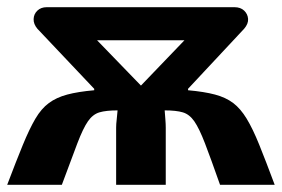

<svg xmlns="http://www.w3.org/2000/svg" viewBox="-21 -514 784 534"><path d="M-1 0Q24 -66 42.5 -111Q61 -156 77.5 -184Q94 -212 115 -227.5Q136 -243 166 -251Q196 -259 241 -263V-267L83 -434Q72 -447 72.5 -461Q73 -475 83 -484.5Q93 -494 109 -494H631Q648 -494 658 -484.5Q668 -475 669 -461.5Q670 -448 658 -434L502 -267V-263Q547 -259 577 -251Q607 -243 627.5 -227.5Q648 -212 665 -184Q682 -156 700 -111.5Q718 -67 743 0H591Q565 -74 549 -115.5Q533 -157 519.5 -176.5Q506 -196 487.5 -201.5Q469 -207 437 -207Q438 -193 439 -181Q440 -169 440 -159V0H302V-159Q302 -169 303.5 -181Q305 -193 306 -207Q274 -207 255.5 -201.5Q237 -196 223.5 -176.5Q210 -157 194 -115Q178 -73 151 0ZM371 -276 492 -402H249Z"/></svg>

Font: Exo 2
Style: Bold
Weight: 700
Designer: Natanael Gama
Foundry: Natanael Gama
Version: Version 2.010